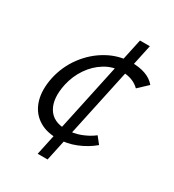

<svg xmlns="http://www.w3.org/2000/svg" viewBox="-154 -603 715 791"><g transform="rotate(30 204.0 -207.5)"><path d="M183.2 5.2Q129.4 5.2 92.8 -20.4Q56.3 -45.9 42.8 -91.8Q29.4 -137.6 41.8 -197.8Q55.3 -260.2 92.6 -310.3Q130 -360.5 183.1 -389.9Q236.2 -419.4 295.8 -419.4Q332.3 -419.4 360.9 -409.3Q389.5 -399.2 407.5 -377.5L363 -335.6Q347.3 -351.2 326.3 -359Q305.4 -366.8 278.5 -366.8Q235.8 -366.8 199.4 -344.5Q162.9 -322.3 137.5 -285Q112 -247.7 101.9 -202.2Q86.3 -130.1 111.4 -87.6Q136.5 -45.2 197.2 -45.2Q233 -45.2 265.8 -57.7Q298.5 -70.2 323.2 -89.5L348.6 -57.5Q315.5 -29.5 272.5 -12.1Q229.6 5.2 183.2 5.2ZM147.4 100 279.1 -514.7H326.1L194.4 100Z"/></g></svg>

Font: Ysabeau
Style: Bold Italic
Weight: 700
Italic angle: -12°
Designer: Christian Thalmann (Catharsis Fonts)
Version: Version 2.002